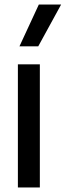

<svg xmlns="http://www.w3.org/2000/svg" viewBox="-20 -828 290 848"><path d="M59 0V-544H156V0ZM66 -623.5 151.5 -808H250L149 -623.5Z"/></svg>

Font: Encode Sans Cnd Md
Style: Regular
Weight: 500
Width: 3
Designer: Multiple Designers
Foundry: Impallari Type
Version: Version 3.002; ttfautohint (v1.8.3) -l 8 -r 50 -G 200 -x 14 